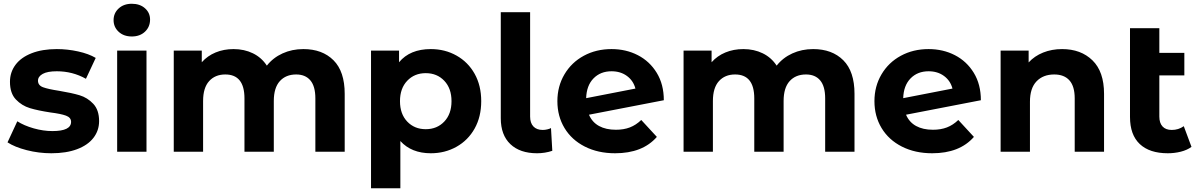

<svg xmlns="http://www.w3.org/2000/svg" viewBox="-20 -807 6372 1021"><path d="M20 -50 72 -162Q108 -139 159 -124.5Q210 -110 259 -110Q358 -110 358 -159Q358 -182 331 -192Q304 -202 248 -209Q182 -219 139 -232Q96 -245 64.5 -278Q33 -311 33 -372Q33 -423 62.5 -462.5Q92 -502 148.5 -524Q205 -546 282 -546Q339 -546 395.5 -533.5Q452 -521 489 -499L437 -388Q366 -428 282 -428Q232 -428 207 -414Q182 -400 182 -378Q182 -353 209 -343Q236 -333 295 -324Q361 -313 403 -300.5Q445 -288 476 -255Q507 -222 507 -163Q507 -113 477 -74Q447 -35 389.5 -13.5Q332 8 253 8Q186 8 122 -8.5Q58 -25 20 -50Z M603 -538H759V0H603ZM584 -700Q584 -737 611 -762Q638 -787 681 -787Q724 -787 751 -763Q778 -739 778 -703Q778 -664 751 -638.5Q724 -613 681 -613Q638 -613 611 -638Q584 -663 584 -700Z M1813 -308V0H1657V-284Q1657 -348 1630.5 -379.5Q1604 -411 1555 -411Q1500 -411 1468 -375.5Q1436 -340 1436 -270V0H1280V-284Q1280 -411 1178 -411Q1124 -411 1092 -375.5Q1060 -340 1060 -270V0H904V-538H1053V-476Q1083 -510 1126.5 -528Q1170 -546 1222 -546Q1279 -546 1325 -523.5Q1371 -501 1399 -458Q1432 -500 1482.5 -523Q1533 -546 1593 -546Q1694 -546 1753.5 -486.5Q1813 -427 1813 -308Z M2539 -269Q2539 -186 2504 -123.5Q2469 -61 2407.5 -26.5Q2346 8 2271 8Q2168 8 2109 -57V194H1953V-538H2102V-476Q2160 -546 2271 -546Q2346 -546 2407.5 -511.5Q2469 -477 2504 -414.5Q2539 -352 2539 -269ZM2381 -269Q2381 -337 2342.5 -377.5Q2304 -418 2244 -418Q2184 -418 2145.5 -377.5Q2107 -337 2107 -269Q2107 -201 2145.5 -160.5Q2184 -120 2244 -120Q2304 -120 2342.5 -160.5Q2381 -201 2381 -269Z M2643 -178V-742H2799V-187Q2799 -153 2816.5 -134.5Q2834 -116 2866 -116Q2878 -116 2890.5 -119Q2903 -122 2910 -126L2917 -5Q2878 8 2836 8Q2745 8 2694 -40.5Q2643 -89 2643 -178Z M3390 -169 3473 -79Q3397 8 3251 8Q3160 8 3090 -27.5Q3020 -63 2982 -126Q2944 -189 2944 -269Q2944 -348 2981.5 -411.5Q3019 -475 3084.5 -510.5Q3150 -546 3232 -546Q3309 -546 3372 -513.5Q3435 -481 3472.5 -419.5Q3510 -358 3510 -274L3112 -197Q3129 -157 3165.5 -137Q3202 -117 3255 -117Q3297 -117 3329.5 -129.5Q3362 -142 3390 -169ZM3097 -285 3359 -336Q3348 -378 3314 -403Q3280 -428 3232 -428Q3173 -428 3136 -390Q3099 -352 3097 -285Z M4524 -308V0H4368V-284Q4368 -348 4341.5 -379.5Q4315 -411 4266 -411Q4211 -411 4179 -375.5Q4147 -340 4147 -270V0H3991V-284Q3991 -411 3889 -411Q3835 -411 3803 -375.5Q3771 -340 3771 -270V0H3615V-538H3764V-476Q3794 -510 3837.5 -528Q3881 -546 3933 -546Q3990 -546 4036 -523.5Q4082 -501 4110 -458Q4143 -500 4193.5 -523Q4244 -546 4304 -546Q4405 -546 4464.5 -486.5Q4524 -427 4524 -308Z M5076 -169 5159 -79Q5083 8 4937 8Q4846 8 4776 -27.5Q4706 -63 4668 -126Q4630 -189 4630 -269Q4630 -348 4667.5 -411.5Q4705 -475 4770.5 -510.5Q4836 -546 4918 -546Q4995 -546 5058 -513.5Q5121 -481 5158.5 -419.5Q5196 -358 5196 -274L4798 -197Q4815 -157 4851.5 -137Q4888 -117 4941 -117Q4983 -117 5015.5 -129.5Q5048 -142 5076 -169ZM4783 -285 5045 -336Q5034 -378 5000 -403Q4966 -428 4918 -428Q4859 -428 4822 -390Q4785 -352 4783 -285Z M5851 -308V0H5695V-284Q5695 -348 5667 -379.5Q5639 -411 5586 -411Q5527 -411 5492 -374.5Q5457 -338 5457 -266V0H5301V-538H5450V-475Q5481 -509 5527 -527.5Q5573 -546 5628 -546Q5728 -546 5789.5 -486Q5851 -426 5851 -308Z M6316 -26Q6293 -9 6259.5 -0.5Q6226 8 6190 8Q6093 8 6041 -41Q5989 -90 5989 -185V-657H6145V-526H6278V-406H6145V-187Q6145 -153 6162 -134.5Q6179 -116 6211 -116Q6247 -116 6275 -136Z"/></svg>

Font: Montserrat Alternates
Style: Bold
Weight: 700
Designer: Julieta Ulanovsky
Foundry: Julieta Ulanovsky
Version: Version 7.200